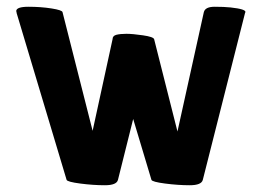

<svg xmlns="http://www.w3.org/2000/svg" viewBox="-20 -532 774 568"><path d="M28 -499Q28 -512 64.5 -512Q101 -512 132.5 -507Q164 -502 165 -496L254 -145L313 -416Q313 -426 324 -429Q336 -432 354 -432Q372 -432 403 -427.5Q434 -423 436 -416L505 -143L583 -496Q587 -512 615 -512Q643 -512 662 -510Q708 -505 706 -496L705 -494L580 0Q576 16 541.5 16Q507 16 468.5 11Q430 6 428 0L374 -180L329 0Q325 16 290.5 16Q256 16 217.5 11Q179 6 177 0L29 -494V-496Q28 -498 28 -499Z"/></svg>

Font: Chau Philomene One
Style: Regular
Weight: 400
Designer: Vicente Lamonaca
Foundry: TipoType
Version: Version 1.002